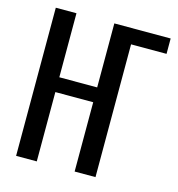

<svg xmlns="http://www.w3.org/2000/svg" viewBox="-117 -912 941 1014"><g transform="rotate(15 353.0 -405.0)"><path d="M63 0V-810H176V-460H383V-810H691V-726H497V0H383V-379H176V0Z"/></g></svg>

Font: Oswald
Style: Regular
Weight: 400
Designer: Vernon Adams
Foundry: Vernon Adams
Version: Version 4.103; ttfautohint (v1.8.3)